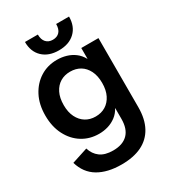

<svg xmlns="http://www.w3.org/2000/svg" viewBox="-221 -837 1038 1162"><g transform="rotate(-30 298.0 -255.5)"><path d="M280 212Q182 212 118 174Q54 136 31 57L142 21Q155 64 188 88.5Q221 113 278 113Q345 113 380.5 77.5Q416 42 416 -28V-103H415Q399 -73 373.5 -54Q348 -35 318 -26Q288 -17 255 -17Q190 -17 138.5 -49Q87 -81 57 -139.5Q27 -198 27 -275Q27 -353 57 -410.5Q87 -468 138.5 -500.5Q190 -533 256 -533Q289 -533 320 -524Q351 -515 376.5 -496Q402 -477 419 -446H420V-521H540V-39Q540 44 509.5 100Q479 156 421.5 184Q364 212 280 212ZM289 -118Q329 -118 359 -136.5Q389 -155 406.5 -190Q424 -225 424 -275Q424 -325 406.5 -360Q389 -395 359 -413Q329 -431 289 -431Q250 -431 220 -413Q190 -395 172.5 -360Q155 -325 155 -274Q155 -225 172.5 -190Q190 -155 220 -136.5Q250 -118 289 -118ZM297 -576Q226 -576 184.5 -615.5Q143 -655 143 -723H233Q233 -688 250 -669Q267 -650 297 -650Q327 -650 344 -668.5Q361 -687 361 -723H451Q451 -655 409.5 -615.5Q368 -576 297 -576Z"/></g></svg>

Font: TikTok Sans 24pt SemiBold
Style: Regular
Weight: 600
Version: Version 4.000